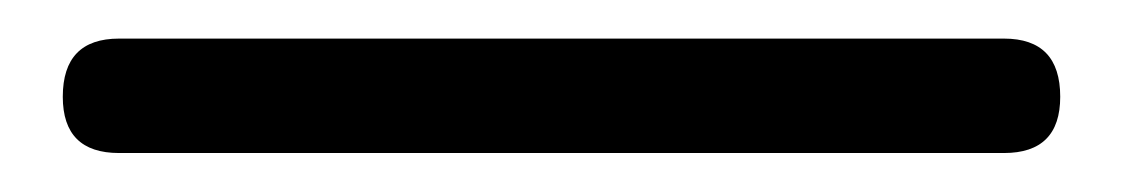

<svg xmlns="http://www.w3.org/2000/svg" viewBox="-20 57 586 100"><path d="M42 136.7Q12.7 136.7 12.7 107.4Q12.7 77.1 42 77.1H502.9Q532.2 77.1 532.2 107.4Q532.2 136.7 502.9 136.7H272.5Z"/></svg>

Font: Bpmf GenSen Rounded R
Style: R
Weight: 400
Foundry: But Ko
Version: Version 1.320